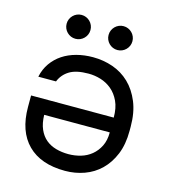

<svg xmlns="http://www.w3.org/2000/svg" viewBox="-109 -805 798 902"><g transform="rotate(15 290.0 -354.0)"><path d="M280 -540Q238 -540 200.5 -530Q163 -520 133.5 -500.5Q104 -481 83.5 -452Q63 -423 55 -385H141Q155 -420 187.5 -440Q220 -460 280 -460Q310 -460 339.5 -451Q369 -442 393 -422Q417 -402 432 -370Q447 -338 447 -291H45V-235Q45 -117 108.5 -53.5Q172 10 290 10Q339 10 383.5 -6Q428 -22 461.5 -54.5Q495 -87 515 -135.5Q535 -184 535 -250V-270Q535 -339 514 -390Q493 -441 458 -474.5Q423 -508 377 -524Q331 -540 280 -540ZM447 -219Q447 -180 433 -152Q419 -124 396.5 -105.5Q374 -87 345 -78.5Q316 -70 285 -70Q253 -70 224.5 -78Q196 -86 175 -103.5Q154 -121 141.5 -149.5Q129 -178 128 -219ZM177 -602Q189 -602 199.5 -606.5Q210 -611 218 -619Q226 -627 230.5 -637.5Q235 -648 235 -660Q235 -672 230.5 -682.5Q226 -693 218 -701Q210 -709 199.5 -713.5Q189 -718 177 -718Q165 -718 154.5 -713.5Q144 -709 136 -701Q128 -693 123.5 -682.5Q119 -672 119 -660Q119 -648 123.5 -637.5Q128 -627 136 -619Q144 -611 154.5 -606.5Q165 -602 177 -602ZM381 -602Q393 -602 403.5 -606.5Q414 -611 422 -619Q430 -627 434.5 -637.5Q439 -648 439 -660Q439 -672 434.5 -682.5Q430 -693 422 -701Q414 -709 403.5 -713.5Q393 -718 381 -718Q369 -718 358.5 -713.5Q348 -709 340 -701Q332 -693 327.5 -682.5Q323 -672 323 -660Q323 -648 327.5 -637.5Q332 -627 340 -619Q348 -611 358.5 -606.5Q369 -602 381 -602Z"/></g></svg>

Font: Golos Text VF
Style: Regular
Weight: 400
Designer: A.Korolkova, Vitaly Kuzmin
Foundry: ParaType Ltd
Version: Version 2.005